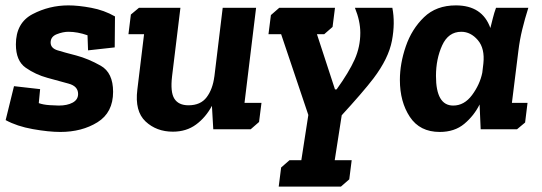

<svg xmlns="http://www.w3.org/2000/svg" viewBox="-20 -480 2012 713"><path d="M198 -88Q230 -88 250 -99Q270 -110 270 -131Q270 -160 234.5 -169.5Q199 -179 156 -191Q112 -203 75.5 -228.5Q39 -254 39 -315Q39 -395 101 -427.5Q163 -460 234 -460Q271 -460 319 -451Q367 -442 407 -419L406 -304L307 -293L305 -349Q268 -362 234 -362Q214 -362 191 -353Q168 -344 168 -322Q168 -301 194 -293Q220 -285 263 -274Q308 -262 354 -236Q400 -210 400 -139Q400 -62 342 -26Q284 10 204 10Q161 10 102 -0.5Q43 -11 1 -34L32 -160L129 -149L124 -97Q141 -91 164.5 -89.5Q188 -88 198 -88Z M951 -98 942 -27 911 0H772L767 -87Q744 -44 708 -17.5Q672 9 622 9Q561 9 520.5 -29Q480 -67 490 -147L515 -353H457L466 -426L496 -451H650L619 -197Q612 -138 627.5 -113.5Q643 -89 680 -89Q725 -89 747.5 -119Q770 -149 776 -196V-195L807 -451H931L888 -98Z M1224 -148H1230Q1276 -212 1297 -259Q1318 -306 1318 -358Q1318 -402 1298 -451H1437Q1448 -395 1435.5 -329Q1423 -263 1367 -189Q1348 -164 1316 -127Q1284 -90 1249 -52L1223 115H1286L1277 186L1246 213H1015L1024 142L1055 115H1099L1125 -53L1024 -353H977L986 -424L1017 -451H1224L1215 -380L1184 -353H1157Z M1942 -451Q1929 -410 1919.5 -371Q1910 -332 1905 -291L1881 -98H1939L1930 -25L1900 0H1765L1761 -92Q1740 -50 1704 -20Q1668 10 1613 10Q1539 10 1502 -46Q1465 -102 1465 -183Q1465 -244 1487 -308Q1509 -372 1554.5 -416Q1600 -460 1673 -460Q1771 -460 1801 -376Q1806 -395 1810.5 -413.5Q1815 -432 1822 -451ZM1693 -362Q1645 -362 1622 -311.5Q1599 -261 1599 -198Q1599 -88 1663 -88Q1704 -88 1733 -127Q1762 -166 1771 -210L1775 -244Q1781 -300 1754.5 -331Q1728 -362 1693 -362Z"/></svg>

Font: Zilla Slab
Style: Bold Italic
Weight: 700
Italic angle: -6°
Designer: Typotheque.com
Foundry: Typotheque type foundry
Version: Version 1.1; 2017; ttfautohint (v1.6)